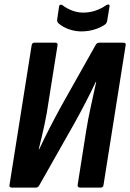

<svg xmlns="http://www.w3.org/2000/svg" viewBox="-20 -848 589 868"><path d="M34 0Q20 0 23 -12L123 -643Q125 -655 136 -655H229Q243 -655 240 -643L200 -391Q193 -340 181 -284Q169 -228 155 -173H157Q180 -222 206 -272.5Q232 -323 259 -372L412 -644Q415 -649 418.5 -652Q422 -655 428 -655H537Q551 -655 548 -643L448 -12Q447 0 435 0H342Q330 0 331 -12L370 -259Q378 -309 390.5 -366Q403 -423 415 -478H413Q391 -431 365.5 -382Q340 -333 316 -290L158 -11Q156 -7 152.5 -3.5Q149 0 142 0ZM348 -706Q319 -706 291 -716Q263 -726 244 -743Q236 -750 239 -764L247 -818Q248 -825 253 -826.5Q258 -828 263 -824Q283 -809 307 -800Q331 -791 356 -791Q412 -791 461 -825Q467 -829 472 -827Q477 -825 475 -818L465 -757Q463 -744 456 -738Q435 -723 406.5 -714.5Q378 -706 348 -706Z"/></svg>

Font: Sofia Sans Condensed ExtraBold
Style: Italic
Weight: 800
Italic angle: -9°
Version: Version 4.100